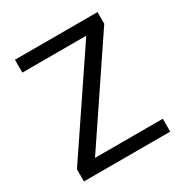

<svg xmlns="http://www.w3.org/2000/svg" viewBox="-151 -759 841 878"><g transform="rotate(-30 269.5 -320.0)"><path d="M498 -67.9V0H42.5V-64L384.8 -571.8H47.4V-639.6H483.4V-578.1L140.1 -67.9Z"/></g></svg>

Font: Yantramanav
Style: Regular
Weight: 400
Version: Version 1.000;PS 1.0;hotconv 1.0.72;makeotf.lib2.5.5900; ttf